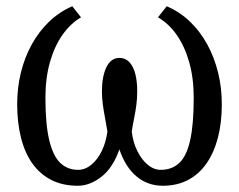

<svg xmlns="http://www.w3.org/2000/svg" viewBox="-20 -584 766 615"><path d="M229.5 11Q180.5 11 144 -7.8Q107.5 -26.5 83.2 -61Q59 -95.5 47 -143.8Q35 -192 35 -250Q35 -303 47 -351.8Q59 -400.5 81.8 -441.8Q104.5 -483 137.2 -514.5Q170 -546 211.5 -564L239.5 -528.5Q206 -509 180.2 -472.5Q154.5 -436 140 -385Q125.5 -334 125.5 -271Q125.5 -185.5 137.8 -134.8Q150 -84 173.2 -62Q196.5 -40 230 -40Q252.5 -40 272.2 -56Q292 -72 305.8 -100Q319.5 -128 324 -163Q320.5 -185.5 316.5 -206.2Q312.5 -227 309.5 -248Q306.5 -269 306.5 -291.5Q306.5 -339.5 321 -369Q335.5 -398.5 362.5 -398.5Q390 -398.5 404.8 -370Q419.5 -341.5 419.5 -291.5Q419.5 -269 416.8 -248Q414 -227 409.8 -206.2Q405.5 -185.5 402 -163Q406 -128 420 -100Q434 -72 453.5 -56Q473 -40 495 -40Q530.5 -40 554 -61.8Q577.5 -83.5 589 -134.2Q600.5 -185 600.5 -271Q600.5 -334 586 -385Q571.5 -436 545.8 -472.5Q520 -509 486 -528.5L514 -564Q556 -546 588.5 -514.8Q621 -483.5 643.8 -442Q666.5 -400.5 678.5 -351.8Q690.5 -303 690.5 -250Q690.5 -191 678 -143Q665.5 -95 641.5 -60.5Q617.5 -26 582.2 -7.5Q547 11 501.5 11Q453 11 417.2 -19Q381.5 -49 362.5 -105.5Q341.5 -46 304.5 -17.5Q267.5 11 229.5 11Z"/></svg>

Font: Merriweather 24pt Light
Style: Regular
Weight: 300
Designer: Eben Sorkin
Foundry: Eben Sorkin
Version: Version 2.100